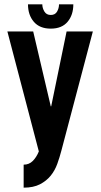

<svg xmlns="http://www.w3.org/2000/svg" viewBox="-20 -864 466 885"><path d="M14 -719H133L214 -374H216L287 -719H408L263 -170Q255 -139 244 -108.5Q233 -78 213.5 -54Q194 -30 164 -14.5Q134 1 89 1V-105Q114 -105 131 -122Q148 -139 159 -166ZM318 -844Q318 -795 291.5 -763.5Q265 -732 214 -732Q163 -732 136 -763.5Q109 -795 109 -844H175Q175 -827 184.5 -811Q194 -795 214 -795Q234 -795 243 -810.5Q252 -826 252 -844Z"/></svg>

Font: Osterbar
Style: Regular
Weight: 500
Width: 3
Designer: Peter Wiegel, Basierend auf Erbar schmal-halbfette Grotesk v. Jacob Erbar
Foundry: Peter Wiegel
Version: Version 1.0